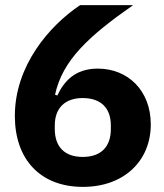

<svg xmlns="http://www.w3.org/2000/svg" viewBox="-20 -718 640 750"><path d="M304 12C465 12 569 -90 569 -232C569 -365 479 -450 362 -450C271 -450 229 -398 204 -345L195 -348C224 -483 327 -577 500 -698H293C172 -617 38 -461 38 -265C38 -97 136 12 304 12ZM303 -105C232 -105 194 -145 194 -214V-228C194 -297 235 -335 303 -335C373 -335 413 -297 413 -228V-214C413 -145 375 -105 303 -105Z"/></svg>

Font: IBM Plex Mono
Style: Bold
Weight: 700
Monospace: yes
Designer: Mike Abbink, Paul van der Laan, Pieter van Rosmalen
Foundry: Bold Monday
Version: Version 2.004